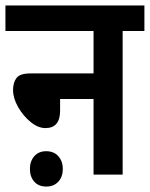

<svg xmlns="http://www.w3.org/2000/svg" viewBox="-20 -642 551 706"><path d="M0 -622H511V-528H431V0H324V-278H201V-235Q201 -171 147 -171Q120 -171 92.5 -193.5Q65 -216 46.5 -248.5Q28 -281 28 -311Q28 -338 40.5 -355Q53 -372 92 -372H324V-528H0ZM90 -21Q90 -49 106 -67.5Q122 -86 150 -86Q178 -86 194.5 -67.5Q211 -49 211 -21Q211 8 194.5 26Q178 44 150 44Q122 44 106 26Q90 8 90 -21Z"/></svg>

Font: Noto Sans Devanagari Condensed SemiBold
Style: Regular
Weight: 600
Width: 3
Designer: Jelle Bosma - Monotype Design Team
Foundry: Monotype Imaging Inc.
Version: Version 2.004; ttfautohint (v1.8.4.7-5d5b)